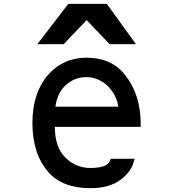

<svg xmlns="http://www.w3.org/2000/svg" viewBox="-20 -983 905 1003"><path d="M336.9 -962.9 174.8 -752H312.5L432.6 -877.9L552.7 -752H690.4L538.1 -962.9ZM269.5 -425.8Q279.3 -498 322.3 -537.1Q368.2 -580.1 430.7 -580.1Q490.2 -580.1 539.1 -537.1Q589.8 -488.3 597.7 -425.8ZM558.6 -153.3Q550.8 -130.9 535.2 -121.1Q507.8 -105.5 453.1 -105.5Q376 -105.5 322.3 -159.2Q266.6 -212.9 266.6 -320.3H714.8V-336.9Q714.8 -492.2 629.9 -595.7Q559.6 -681.6 430.7 -681.6Q313.5 -681.6 234.4 -595.7Q149.4 -500 149.4 -340.8Q149.4 -176.8 234.4 -82Q307.6 0 453.1 0Q551.8 0 611.3 -44.9Q670.9 -89.8 682.6 -153.3Z"/></svg>

Font: OCR-B
Style: Regular
Weight: 400
Version: 1.1